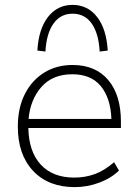

<svg xmlns="http://www.w3.org/2000/svg" viewBox="-20 -758 563 786"><path d="M286 8Q178 8 115.5 -58.5Q53 -125 53 -240Q53 -316 81.5 -372.5Q110 -429 160.5 -460.5Q211 -492 277 -492Q371 -492 423 -430.5Q475 -369 475 -260V-234H96Q98 -137 147 -84Q196 -31 284 -31Q329 -31 368.5 -45.5Q408 -60 447 -94L467 -60Q436 -29 387 -10.5Q338 8 286 8ZM276 -454Q195 -454 149.5 -402Q104 -350 97 -271H436Q433 -356 393 -405Q353 -454 276 -454ZM166 -547 133 -551Q138 -639 176.5 -688.5Q215 -738 277 -738Q339 -738 377.5 -688.5Q416 -639 421 -551L388 -547Q384 -621 355.5 -661.5Q327 -702 277 -702Q228 -702 199 -661.5Q170 -621 166 -547Z"/></svg>

Font: Nunito Sans ExtraLight
Style: Regular
Weight: 200
Designer: Vernon Adams
Foundry: Vernon Adams
Version: Version 3.006; ttfautohint (v1.8.3)